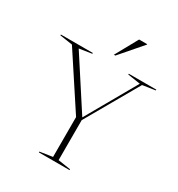

<svg xmlns="http://www.w3.org/2000/svg" viewBox="-222 -1075 1128 1214"><g transform="rotate(30 342.0 -467.5)"><path d="M84.5 -695 -7.5 -709V-715H225.5V-709L134 -695L371.5 -329L580 -695L488 -709V-715H689V-709L596.5 -695L377 -312V-20L468.5 -6V0H244.5V-6L336.5 -20V-311ZM346.5 -772 436.5 -935H495.5V-932L357 -772Z"/></g></svg>

Font: Newsreader Display ExtraLight
Style: Regular
Weight: 275
Designer: Hugues Gentile
Foundry: Production Type
Version: Version 1.001